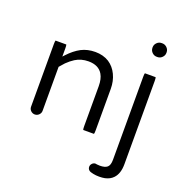

<svg xmlns="http://www.w3.org/2000/svg" viewBox="-159 -839 1160 1210"><g transform="rotate(20 421.5 -234.0)"><path d="M685.1 -482.4Q682.6 -476.1 682.6 -457V98.6Q682.6 134.8 667.2 148.4Q651.9 162.1 617.2 162.1Q608.4 162.1 602.1 161.1H599.1L587.4 159.2Q575.2 159.2 565.9 168.9Q556.6 178.7 556.6 190.4Q556.6 204.1 565.4 212.4Q570.3 217.3 578.6 220Q586.9 222.7 596.2 224.6Q614.7 228.5 636.2 228.5Q657.7 228.5 674.3 225.1Q708.5 217.8 729 195.8Q759.8 163.1 759.8 100.6V-457Q759.8 -476.1 757.3 -482.4ZM85.4 -483.4Q83 -477.1 83 -458V-39.1Q83 -23.4 94.2 -12.2Q106 -1 121.1 -1Q137.2 -1 148.7 -12.5Q160.2 -23.9 160.2 -39.1V-334.5Q176.3 -354 190.4 -368.7Q214.4 -392.1 238.3 -407.2Q277.3 -431.6 326.2 -431.6Q394.5 -431.6 421.9 -384.8Q439.5 -355 439.5 -306.6V-39.1Q439.5 -20 441.9 -13.7H514.2Q516.6 -20 516.6 -39.1V-316.4Q516.6 -368.7 496.1 -411.1Q476.1 -453.1 439 -477.5Q399.4 -502 346.9 -502Q294.4 -502 252.9 -480.5Q211.4 -458.5 171.9 -416L160.2 -403.3V-458Q160.2 -477.1 157.7 -483.4ZM718.8 -605.5H724.6Q742.2 -605.5 755.4 -618.7Q768.6 -631.8 768.6 -649.4V-653.3Q768.6 -670.9 755.4 -684.1Q742.2 -697.3 724.6 -697.3H718.8Q701.2 -697.3 688 -684.1Q674.8 -670.9 674.8 -653.3V-649.4Q675.3 -631.3 688 -618.7Q701.2 -605.5 718.8 -605.5Z"/></g></svg>

Font: YuPearl-Light
Style: Light
Weight: 300
Designer: Max Yao
Foundry: Max-Everyday
Version: Version 1.011; ttfautohint (v1.8.3)